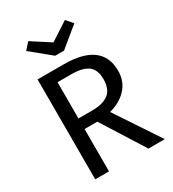

<svg xmlns="http://www.w3.org/2000/svg" viewBox="-216 -1031 1032 1147"><g transform="rotate(-30 300.0 -457.5)"><path d="M540 -494Q540 -455 527.5 -424Q515 -393 492.5 -369.5Q470 -346 440 -329.5Q410 -313 375 -304L577 0H464L280 -292H192V0H97V-689H278Q408 -689 474 -640Q540 -591 540 -494ZM439 -494Q439 -559 402 -587Q365 -615 287 -615H192V-365H288Q360 -365 399.5 -394.5Q439 -424 439 -494ZM290 -833 416 -915 455 -870 320 -759H259L123 -870L163 -915Z"/></g></svg>

Font: Wlorlttqgufhjawjgtejqphaquk
Style: Regular
Weight: 400
Monospace: yes
Designer: Carrois Corporate & Edenspiekermann
Foundry: Carrois Corporate GbR & Edenspiekermann AG
Version: Version 2.001